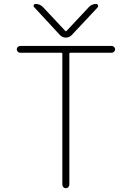

<svg xmlns="http://www.w3.org/2000/svg" viewBox="-20 -992 673 991"><path d="M156.2 -955.1Q151.4 -960 154.3 -965.8Q157.2 -971.7 164.1 -971.7Q186.5 -971.7 202.1 -955.1L317.4 -832Q320.3 -829.1 323.2 -832L437.5 -954.1Q453.1 -971.7 476.6 -971.7Q482.4 -971.7 485.4 -965.3Q488.3 -959 484.4 -954.1L350.6 -811.5Q337.9 -797.9 319.8 -797.9Q301.8 -797.9 289.1 -811.5ZM556.6 -719.7H341.8Q337.9 -719.7 337.9 -714.8V-39.1Q337.9 -31.2 332.5 -25.9Q327.1 -20.5 319.8 -20.5Q312.5 -20.5 307.1 -25.9Q301.8 -31.2 301.8 -39.1V-714.8Q301.8 -719.7 296.9 -719.7H84Q77.1 -719.7 71.8 -725.1Q66.4 -730.5 66.4 -737.3Q66.4 -744.1 71.8 -749.5Q77.1 -754.9 84 -754.9H556.6Q563.5 -754.9 568.8 -749.5Q574.2 -744.1 574.2 -737.3Q574.2 -730.5 568.8 -725.1Q563.5 -719.7 556.6 -719.7Z"/></svg>

Font: Gen Jyuu Gothic ExtraLight
Style: Regular
Weight: 100
Designer: [Source Han Sans]
Ryoko NISHIZUKA  (kana & ideographs); Paul D. Hunt (Latin, Greek & Cyrillic); Wenlong ZHANG  (bopomofo
Version: Version 1.002.20150607